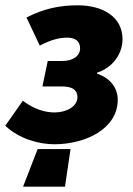

<svg xmlns="http://www.w3.org/2000/svg" viewBox="-34 -532 502 724"><path d="M53 172H211L232 30H108ZM171 12C288 12 410 -46 410 -156C410 -200 382 -238 332 -254V-258C394 -278 428 -332 428 -384C428 -471 350 -512 260 -512C192 -512 132 -500 66 -466L116 -360C158 -382 189 -390 220 -390C248 -390 268 -378 268 -350C268 -322 243 -302 200 -302H146L126 -206H200C238 -206 258 -193 258 -166C258 -130 216 -108 172 -108C138 -108 98 -118 52 -152L-14 -58C38 -8 114 12 171 12Z"/></svg>

Font: Source Sans Pro Black
Style: Italic
Weight: 900
Italic angle: -11°
Designer: Paul D. Hunt
Foundry: Adobe Systems Incorporated
Version: Version 3.006;hotconv 1.0.111;makeotfexe 2.5.65597